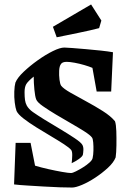

<svg xmlns="http://www.w3.org/2000/svg" viewBox="-20 -830 576 860"><path d="M43 -4 50 -190H117L137 -88Q163 -80 196.5 -72.5Q230 -65 258.5 -60Q287 -55 298 -55Q305 -55 320 -62.5Q335 -70 352 -80.5Q369 -91 381.5 -102.5Q394 -114 395 -123Q398 -136 398.5 -155.5Q399 -175 397.5 -192Q396 -209 392 -214Q384 -225 358 -241.5Q332 -258 298 -277.5Q264 -297 230.5 -317Q197 -337 172 -354.5Q147 -372 142 -385Q137 -398 134 -428.5Q131 -459 131 -487Q104 -465 97 -452Q90 -439 90 -417Q90 -396 92 -382Q94 -368 100 -357Q109 -341 127.5 -328Q146 -315 178 -295Q211 -275 248.5 -252.5Q286 -230 314.5 -211Q343 -192 349 -181Q354 -172 353.5 -158.5Q353 -145 351 -136Q347 -127 331.5 -116.5Q316 -106 301 -99Q303 -115 303.5 -133Q304 -151 299 -158Q291 -168 266.5 -184Q242 -200 209 -219.5Q176 -239 143 -259.5Q110 -280 85.5 -299Q61 -318 54 -333Q49 -347 46 -371Q43 -395 44 -420Q45 -445 49 -460Q58 -482 86 -508.5Q114 -535 149 -560Q184 -585 216.5 -601Q249 -617 268 -617Q276 -617 302.5 -615Q329 -613 363.5 -610Q398 -607 431 -603.5Q464 -600 486 -596L478 -420H413L394 -526Q380 -532 358 -538.5Q336 -545 314 -549Q292 -553 279 -553Q259 -553 253 -543Q246 -534 245 -513.5Q244 -493 246.5 -473Q249 -453 254 -446Q264 -433 295.5 -415Q327 -397 366 -376Q405 -355 440.5 -332.5Q476 -310 495 -287Q500 -273 501 -242.5Q502 -212 501.5 -179Q501 -146 498 -125Q489 -102 463.5 -78.5Q438 -55 407 -34.5Q376 -14 347.5 -2Q319 10 303 10Q283 10 249 9Q215 8 176.5 5.5Q138 3 102.5 1Q67 -1 43 -4ZM234 -663 217 -710 388 -810 434 -738 424 -704Q386 -694 332 -683Q278 -672 234 -663Z"/></svg>

Font: Grenze Gotisch SemiBold
Style: Regular
Weight: 600
Designer: Renata Polastri
Foundry: Omnibus-Type
Version: Version 1.001